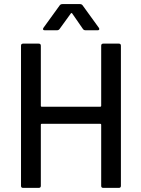

<svg xmlns="http://www.w3.org/2000/svg" viewBox="-20 -912 685 932"><path d="M471.2 -397.9V-689.9Q471.2 -700.2 481 -700.2H557.1Q566.9 -700.2 566.9 -689.9V-9.8Q566.9 0 557.1 0H481Q471.2 0 471.2 -9.8V-307.1Q471.2 -311 466.8 -311H182.1Q178.2 -311 178.2 -307.1V-9.8Q178.2 0 168 0H91.8Q82 0 82 -9.8V-689.9Q82 -700.2 91.8 -700.2H168Q178.2 -700.2 178.2 -689.9V-397.9Q178.2 -394 182.1 -394H466.8Q471.2 -394 471.2 -397.9ZM256.8 -765.1H196.8Q190.9 -765.1 189.2 -768.3Q187.5 -771.5 190.9 -776.9L270 -886.2Q274.4 -892.1 283.2 -892.1H368.2Q376.5 -892.1 380.9 -886.2L460 -776.9Q461.9 -774.9 461.9 -771Q461.9 -765.1 454.1 -765.1H395Q387.2 -765.1 382.8 -771L330.1 -847.2Q328.1 -849.1 327.1 -849.1Q326.2 -849.1 324.2 -847.2L269 -771Q264.6 -765.1 256.8 -765.1Z"/></svg>

Font: Gruenseis Font Medium
Style: Regular
Weight: 500
Designer: Jeremy Tribby
Foundry: Tribby Type
Version: Version 1.408;Glyphs 3.1.2 (3151)